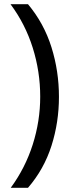

<svg xmlns="http://www.w3.org/2000/svg" viewBox="-20 -734 340 912"><path d="M260 -274Q260 -153 224.5 -41.5Q189 70 113 158H31Q100 64 135.5 -47.5Q171 -159 171 -275Q171 -394 135.5 -507Q100 -620 30 -714H113Q189 -623 224.5 -509.5Q260 -396 260 -274Z"/></svg>

Font: Noto Sans Tirhuta
Style: Regular
Weight: 400
Designer: Monotype Design Team
Foundry: Monotype Imaging Inc.
Version: Version 2.003; ttfautohint (v1.8.4.7-5d5b)